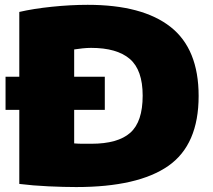

<svg xmlns="http://www.w3.org/2000/svg" viewBox="-20 -768 882 796"><path d="M296 7.5Q245.5 7.5 180.8 4.5Q116 1.5 60 -5.5V-312.5H3V-450H60V-718.5Q118 -732 195.2 -740Q272.5 -748 343.5 -748Q570.5 -748 687 -656.5Q803.5 -565 803.5 -370Q803.5 -168 677.8 -80.2Q552 7.5 296 7.5ZM358.5 -172Q468.5 -172 520 -217.5Q571.5 -263 571.5 -371.5Q571.5 -478 518 -523.8Q464.5 -569.5 357.5 -569.5Q342 -569.5 322 -567.5Q302 -565.5 287.5 -563V-450H414.5V-312.5H287.5V-173.5Q305 -172 322.5 -172Q340 -172 358.5 -172Z"/></svg>

Font: Encode Sans SemiExpanded SemiExpanded Black
Style: Regular
Weight: 900
Width: 6
Designer: Multiple Designers
Foundry: Impallari Type
Version: Version 3.000; ttfautohint (v1.8.3) -l 8 -r 50 -G 200 -x 14 